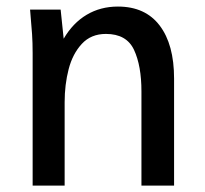

<svg xmlns="http://www.w3.org/2000/svg" viewBox="-20 -580 640 600"><path d="M74 -550H169.5L179 -459Q207.5 -508 250.8 -533.8Q294 -559.5 348.5 -559.5Q434 -559.5 479 -500.2Q524 -441 524 -334.5V0H422V-294.5Q422 -374.5 398.8 -424.2Q375.5 -474 311 -474Q264.5 -474 235.8 -443Q207 -412 194.5 -363.8Q182 -315.5 182 -260.5V0H82V-413.5Q82 -447 80.2 -473.5Q78.5 -500 74 -550Z"/></svg>

Font: JuliaMono Medium
Style: Regular
Weight: 500
Monospace: yes
Designer: cormullion
Foundry: corm
Version: Version 0.054; ttfautohint (v1.8.4)